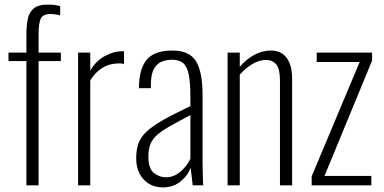

<svg xmlns="http://www.w3.org/2000/svg" viewBox="-20 -807 1670 836"><path d="M95 0V-541H17V-578H95V-656Q95 -693 100.5 -722.5Q106 -752 126 -769.5Q146 -787 189 -787Q202 -787 216 -785.5Q230 -784 242 -780V-740Q232 -743 220.5 -744.5Q209 -746 200 -746Q166 -746 157 -725Q148 -704 148 -657V-578H245V-541H148V0Z M320 0V-578H373V-500Q399 -543 437.5 -563.5Q476 -584 510 -584Q512 -584 514.5 -584Q517 -584 520 -583V-528Q516 -530 509.5 -530.5Q503 -531 498 -531Q458 -531 426.5 -512Q395 -493 373 -457V0Z M689 9Q654 9 628 -7Q602 -23 587.5 -51.5Q573 -80 573 -117Q573 -154 582.5 -181.5Q592 -209 617 -233Q642 -257 688.5 -283.5Q735 -310 809 -345V-386Q809 -449 801.5 -484Q794 -519 776.5 -533Q759 -547 729 -547Q706 -547 685 -539Q664 -531 650.5 -507.5Q637 -484 637 -438V-423H585Q585 -506 618.5 -546.5Q652 -587 731 -587Q804 -587 833 -541Q862 -495 862 -392V-101Q862 -93 862.5 -70.5Q863 -48 863.5 -27Q864 -6 865 0H819Q817 -21 814 -44Q811 -67 810 -77Q797 -41 765 -16Q733 9 689 9ZM702 -35Q727 -35 747 -46.5Q767 -58 783 -76.5Q799 -95 809 -116V-306Q756 -278 720.5 -258Q685 -238 664.5 -220Q644 -202 635 -179.5Q626 -157 626 -125Q626 -73 650 -54Q674 -35 702 -35Z M971 0V-578H1024V-516Q1051 -548 1086 -567.5Q1121 -587 1161 -587Q1187 -587 1207.5 -574.5Q1228 -562 1240 -534.5Q1252 -507 1252 -461V0H1199V-455Q1199 -508 1182.5 -527Q1166 -546 1138 -546Q1109 -546 1079.5 -528.5Q1050 -511 1024 -482V0Z M1337 0V-39L1546 -537H1359V-578H1600V-543L1393 -41H1597V0Z"/></svg>

Font: Oswald ExtraLight
Style: Regular
Weight: 250
Designer: Vernon Adams
Foundry: Vernon Adams
Version: Version 4.100; ttfautohint (v1.8.1.43-b0c9)